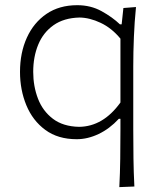

<svg xmlns="http://www.w3.org/2000/svg" viewBox="-20 -540 642 759"><path d="M451.7 199.7Q454.6 142.6 455.3 88.4Q456.1 34.2 456.1 -27.8V-70.3H449.7Q413.1 -30.8 369.9 -10.3Q326.7 10.3 283.2 10.3Q209 10.3 159.2 -26.4Q109.4 -63 84.2 -123.8Q59.1 -184.6 59.1 -255.9Q59.1 -331.5 86.2 -391.1Q113.3 -450.7 163.8 -485.1Q214.4 -519.5 285.2 -519.5Q338.9 -519.5 381.6 -495.8Q424.3 -472.2 454.1 -443.8H460.9L467.8 -508.3L517.6 -512.2Q511.7 -453.6 509.3 -393.8Q506.8 -334 506.8 -277.3V-29.3Q506.8 33.7 507.6 86.9Q508.3 140.1 511.2 197.3ZM292.5 -38.6Q387.7 -39.6 456.1 -134.8V-387.2Q421.4 -429.2 377.9 -449.7Q334.5 -470.2 294.4 -470.7Q232.4 -469.2 191.7 -440.4Q150.9 -411.6 131.1 -363.5Q111.3 -315.4 111.3 -255.9Q111.3 -199.2 130.1 -150.1Q148.9 -101.1 189 -70.6Q229 -40 292.5 -38.6Z"/></svg>

Font: Pinar DS1-Light
Style: Regular
Weight: 300
Designer: Amin Abedi
Version: Version 2.000